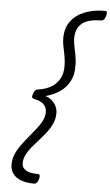

<svg xmlns="http://www.w3.org/2000/svg" viewBox="-72 -1140 724 1260"><g transform="rotate(5 290.5 -510.0)"><path d="M565 -1095Q580 -1095 580.5 -1085Q581 -1075 577 -1062Q572 -1045 565 -1037.5Q558 -1030 545 -1030Q496 -1030 458.5 -1017Q421 -1004 401 -974Q381 -944 381 -895Q382 -879 384.5 -863Q387 -847 390.5 -831Q394 -815 397.5 -796.5Q401 -778 403.5 -757Q406 -736 405 -711Q406 -662 385.5 -620.5Q365 -579 325.5 -549.5Q286 -520 227 -504Q253 -496 271 -479.5Q289 -463 298.5 -442Q308 -421 308 -398Q308 -362 294 -330.5Q280 -299 258 -270.5Q236 -242 211.5 -215Q187 -188 165 -161.5Q143 -135 129.5 -108Q116 -81 116 -51Q116 -22 143 -6Q170 10 219 10Q233 10 234.5 19Q236 28 232 43Q226 60 219.5 67.5Q213 75 200 75Q154 75 118.5 62.5Q83 50 63.5 24.5Q44 -1 44 -38Q44 -73 57.5 -105Q71 -137 93.5 -168Q116 -199 140.5 -228.5Q165 -258 187.5 -286Q210 -314 224 -342Q238 -370 238 -399Q238 -420 228.5 -436.5Q219 -453 201 -463Q183 -473 157 -478Q143 -481 140.5 -487.5Q138 -494 143 -510Q150 -529 156 -535Q162 -541 175 -543Q226 -550 261.5 -571.5Q297 -593 316 -628.5Q335 -664 334 -711Q334 -734 331.5 -752.5Q329 -771 326 -788Q323 -805 319 -821.5Q315 -838 312.5 -856Q310 -874 310 -895Q310 -959 343 -1004Q376 -1049 434 -1072Q492 -1095 565 -1095Z"/></g></svg>

Font: Playwrite CO Light
Style: Regular
Weight: 300
Version: Version 1.002